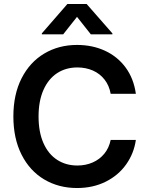

<svg xmlns="http://www.w3.org/2000/svg" viewBox="-20 -945 754 975"><path d="M373 -602.5Q314.5 -602.5 270 -573.5Q225.6 -544.4 200.7 -488.3Q175.8 -432.1 175.8 -353.5Q175.8 -274.4 200.7 -218.3Q225.6 -162.1 270.3 -133.3Q314.9 -104.5 373 -104.5Q415 -104.5 450.4 -119.9Q485.8 -135.3 509.8 -164.6Q533.7 -193.8 542 -234.4H669.9Q660.2 -166 620.8 -110.4Q581.5 -54.7 517.1 -22.5Q452.6 9.8 371.1 9.8Q277.8 9.8 204.3 -33.9Q130.9 -77.6 89.4 -159.9Q47.9 -242.2 47.9 -353.5Q47.9 -465.3 89.6 -547.4Q131.3 -629.4 204.8 -673.1Q278.3 -716.8 371.1 -716.8Q449.2 -716.8 513.2 -687.3Q577.1 -657.7 618.2 -601.8Q659.2 -545.9 669.9 -468.8H542Q534.7 -510.3 511.2 -540.5Q487.8 -570.8 451.9 -586.7Q416 -602.5 373 -602.5ZM371.1 -859.4 300.8 -770.5H192.4V-775.4L322.3 -924.8H419.9L550.8 -775.4V-770.5H441.4Z"/></svg>

Font: Pretendard SemiBold
Style: Regular
Weight: 600
Designer: Base glyphs from Inter by Rasmus Andersson; Hangeul glyphs from Noto Sans CJK(Source Han Sans) by Jang Soo-young and Kan
Foundry: Kil Hyung-jin
Version: Version 1.309